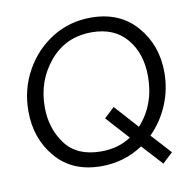

<svg xmlns="http://www.w3.org/2000/svg" viewBox="-79 -740 878 868"><g transform="rotate(-10 360.0 -306.5)"><path d="M393 -660Q525 -660 601.5 -572Q678 -484 678 -359Q678 -280 648 -209.5Q618 -139 566 -88L649 3L602 47L516 -47Q430 10 325 10Q192 10 117 -78Q42 -166 42 -291Q42 -392 88.5 -476Q135 -560 214.5 -610Q294 -660 393 -660ZM378 -200 425 -244 522 -136Q602 -224 602 -354Q602 -459 545.5 -526.5Q489 -594 385 -594Q266 -594 192 -506Q118 -418 118 -297Q118 -200 171 -128Q224 -56 336 -56Q414 -56 473 -95Z"/></g></svg>

Font: Zilla Slab Regular
Style: Italic
Weight: 400
Italic angle: -6°
Designer: Typotheque.com
Foundry: Typotheque type foundry
Version: Version 1.1; 2017; ttfautohint (v1.6)